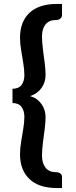

<svg xmlns="http://www.w3.org/2000/svg" viewBox="-20 -794 386 969"><path d="M267 155Q176 155 128.5 109.5Q81 64 81 -16Q81 -44 86.5 -77.5Q92 -111 97.5 -144.5Q103 -178 103 -205Q103 -235 88.5 -254.5Q74 -274 43 -274V-346Q74 -346 88.5 -365Q103 -384 103 -415Q103 -442 97.5 -475Q92 -508 86.5 -542Q81 -576 81 -603Q81 -684 128.5 -729Q176 -774 267 -774H293V-718Q293 -707 284 -700Q275 -693 266 -693H262Q228 -693 210 -671Q192 -649 192 -612Q192 -582 196.5 -546.5Q201 -511 205.5 -476.5Q210 -442 210 -416Q210 -379 189.5 -350Q169 -321 132 -309Q168 -299 189 -269.5Q210 -240 210 -203Q210 -177 205.5 -143Q201 -109 196.5 -73.5Q192 -38 192 -8Q192 30 210 52.5Q228 75 262 75H266Q275 75 284 81Q293 87 293 99V155Z"/></svg>

Font: Aleo
Style: Bold
Weight: 700
Designer: Alessio Laiso
Foundry: Alessio Laiso
Version: Version 2.001;gftools[0.9.29]